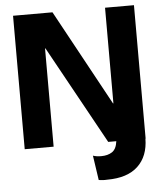

<svg xmlns="http://www.w3.org/2000/svg" viewBox="-57 -710 798 946"><g transform="rotate(-5 342.0 -237.0)"><path d="M43 0V-660H238L496 -187H498V-660H641V0H640Q639 87 587 136Q535 185 435 185Q421 186 411.5 185Q402 184 393 183L375 61Q392 67 416 67Q448 67 469.5 53Q491 39 496 0H456L188 -486H186V0Z"/></g></svg>

Font: Bricolage Grotesque 48pt Bricolage Grotesque 48pt Regular
Style: Bold
Weight: 700
Designer: Mathieu Triay
Foundry: Atelier Triay
Version: Version 1.000; ttfautohint (v1.8.4.7-5d5b);gftools[0.9.32]